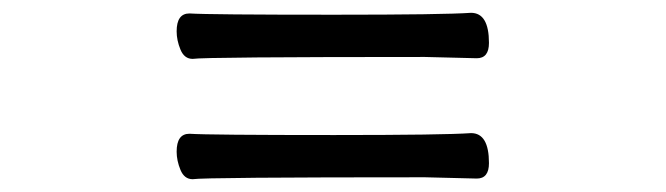

<svg xmlns="http://www.w3.org/2000/svg" viewBox="-20 -543 1040 300"><path d="M281 -263Q268 -263 262 -277.5Q256 -292 256 -306Q256 -334 276 -334Q306 -332 502 -332Q674 -332 716 -335Q744 -335 744 -288Q744 -264 725 -264L644 -266Q299 -266 281 -263ZM281 -451Q268 -451 262 -465.5Q256 -480 256 -494Q256 -522 276 -522Q306 -520 502 -520Q674 -520 716 -523Q744 -523 744 -476Q744 -452 725 -452L644 -454Q299 -454 281 -451Z"/></svg>

Font: LXGW WenKai Lite
Style: Bold
Weight: 700
Designer: LXGW / Fontworks Inc.
Foundry: LXGW / Fontworks Inc.
Version: Version 1.330;April 28, 2024